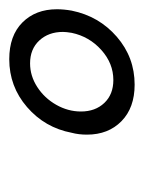

<svg xmlns="http://www.w3.org/2000/svg" viewBox="32 -796 311 415"><g transform="rotate(-90 187.5 -588.5)"><path d="M104 -556Q104 -574 108 -589Q119 -647 163.5 -685.5Q208 -724 267 -724Q318 -724 346.5 -695.5Q375 -667 375 -621Q375 -606 372 -589Q360 -530 315.5 -491.5Q271 -453 212 -453Q162 -453 133 -481.5Q104 -510 104 -556ZM324 -589Q326 -601 326 -608Q326 -639 307.5 -659Q289 -679 258 -679Q231 -679 207 -663.5Q183 -648 168.5 -622.5Q154 -597 154 -569Q154 -538 172.5 -518.5Q191 -499 222 -499Q258 -499 287 -525Q316 -551 324 -589Z"/></g></svg>

Font: Taviraj Medium
Style: Italic
Weight: 500
Italic angle: -12°
Designer: Katatrad Team
Foundry: CadsonDemak
Version: Version 1.001